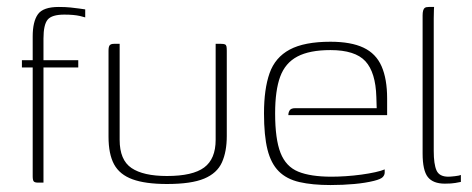

<svg xmlns="http://www.w3.org/2000/svg" viewBox="-20 -525 1356 552"><path d="M43 -352H74V-420Q74 -463 89 -484Q104 -505 149 -505Q168 -505 182.5 -503.5Q197 -502 207.5 -500.5Q218 -499 225 -498V-475Q219 -477 210 -479Q201 -481 190 -482Q179 -483 165 -483Q129 -483 117 -468.5Q105 -454 105 -414V-352H205V-331H105V0H89Q80 0 77 -3.5Q74 -7 74 -18V-331H43Z M324 -399V-123Q324 -65 358 -42Q392 -19 460 -19Q534 -19 567 -43.5Q600 -68 600 -123V-399Q601 -399 603 -399Q605 -399 607.5 -399Q610 -399 612 -399Q614 -399 615 -399Q623 -399 626.5 -397.5Q630 -396 631 -392Q632 -388 632 -379V-134Q632 -89 618 -58Q604 -27 567 -11.5Q530 4 460 4Q398 4 361 -9.5Q324 -23 308 -52.5Q292 -82 292 -132V-379Q292 -391 295.5 -395Q299 -399 308 -399Q312 -399 316 -399Q320 -399 324 -399Z M930 7Q878 7 841 -1.5Q804 -10 781.5 -32.5Q759 -55 749 -95Q739 -135 739 -199Q739 -269 755 -314.5Q771 -360 813 -382.5Q855 -405 930 -405Q989 -405 1025 -388Q1061 -371 1077 -334.5Q1093 -298 1093 -242V-194H809Q809 -202 813 -208Q817 -214 829 -214H1063L1062 -246Q1060 -317 1030.5 -349Q1001 -381 930 -381Q870 -381 835 -362.5Q800 -344 785.5 -304.5Q771 -265 771 -199Q771 -125 786.5 -85.5Q802 -46 837.5 -31.5Q873 -17 933 -17Q952 -17 974.5 -18.5Q997 -20 1019 -23Q1041 -26 1059 -30Q1077 -34 1086 -38V-29Q1086 -22 1080.5 -16Q1075 -10 1055 -5Q1031 1 998.5 4Q966 7 930 7Z M1259 3Q1225 3 1210 -16Q1195 -35 1195 -84V-481Q1195 -489 1196.5 -494.5Q1198 -500 1201.5 -502.5Q1205 -505 1213 -505H1228Q1228 -505 1227.5 -496.5Q1227 -488 1227 -472V-91Q1227 -53 1235 -35Q1243 -17 1269 -17Q1275 -17 1288 -18.5Q1301 -20 1305 -22V-2Q1300 -1 1289 1Q1278 3 1259 3Z"/></svg>

Font: Genos Thin ExtraLight
Style: Regular
Weight: 250
Version: Version 1.010